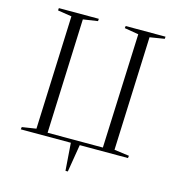

<svg xmlns="http://www.w3.org/2000/svg" viewBox="-128 -835 994 1104"><g transform="rotate(15 369.5 -283.0)"><path d="M364 164 352 0H54L56 -14L140 -27L167 -703L84 -716L85 -730H323L322 -716L235 -703L208 -21H537L565 -703L481 -717L483 -730H720L719 -717L632 -703L605 -26L694 -14L692 0H405L378 164Z"/></g></svg>

Font: Literata 72pt Light
Style: Italic
Weight: 300
Italic angle: -2°
Designer: Latin by Veronika Burian and Jose Scaglione. Greek by Irene Vlachou. Cyrillic by Vera Evstafieva
Foundry: TypeTogether
Version: Version 3.002